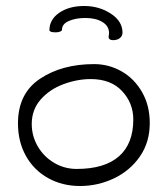

<svg xmlns="http://www.w3.org/2000/svg" viewBox="-20 -620 560 641"><path d="M40 -208Q40 -308 113.5 -357Q187 -406 294 -406Q343 -406 385.5 -382Q428 -358 454 -313Q480 -268 480 -209Q480 -145 447 -97.5Q414 -50 360.5 -24.5Q307 1 247 1Q188 1 140.5 -25.5Q93 -52 66.5 -99.5Q40 -147 40 -208ZM425 -221Q425 -276 387.5 -316Q350 -356 283 -356Q238 -356 192 -339Q146 -322 116 -288Q86 -254 86 -206Q86 -166 106 -131.5Q126 -97 160.5 -76.5Q195 -56 236 -56Q329 -56 377 -98Q425 -140 425 -221ZM389 -511Q389 -501 381.5 -494Q374 -487 361 -486H358Q340 -486 343 -501Q344 -504 344 -510Q344 -533 322 -546.5Q300 -560 265 -560Q233 -560 210 -550Q187 -540 187 -521Q187 -517 180.5 -514.5Q174 -512 166 -512Q146 -512 145 -519Q145 -555 178 -577.5Q211 -600 261 -600Q311 -600 350 -574.5Q389 -549 389 -511Z"/></svg>

Font: Indie Flower
Style: Regular
Weight: 400
Designer: Kimberly Geswein
Foundry: Kimberly Geswein
Version: Version 2.000